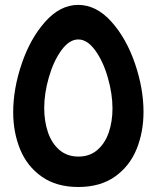

<svg xmlns="http://www.w3.org/2000/svg" viewBox="-20 -755 640 786"><path d="M34 -295.5Q34 -391.5 69 -494.5Q104 -597.5 165.2 -666.2Q226.5 -735 300.5 -735Q375 -734.5 436.2 -666Q497.5 -597.5 532.5 -495Q567.5 -392.5 567.5 -297Q567.5 -214 539 -144.2Q510.5 -74.5 450.5 -32Q390.5 10.5 300.5 10.5Q211 10.5 151 -31.8Q91 -74 62.5 -143.5Q34 -213 34 -295.5ZM440.5 -311Q440.5 -370.5 421.5 -437Q402.5 -503.5 370 -548.5Q337.5 -593.5 300.5 -593.5Q263.5 -593.5 231.2 -549Q199 -504.5 180 -438.5Q161 -372.5 161 -313Q161 -259 176.2 -213.8Q191.5 -168.5 223.2 -141.2Q255 -114 301 -114Q347 -114 378.2 -140.8Q409.5 -167.5 425 -212.2Q440.5 -257 440.5 -311Z"/></svg>

Font: JuliaMono ExtraBold
Style: Italic
Weight: 800
Italic angle: -9°
Monospace: yes
Designer: cormullion
Foundry: corm
Version: Version 0.057; ttfautohint (v1.8.4)